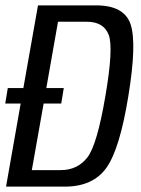

<svg xmlns="http://www.w3.org/2000/svg" viewBox="-22 -695 526 715"><path d="M-2.5 -309.5 7 -367H65L119.5 -675H335.5Q441 -675 464.5 -604Q488 -533 456 -337.5Q424 -139.5 374 -69.8Q324 0 219 0H0.5L55 -309.5ZM96.5 -61.5H204Q266 -61.5 302.8 -108Q339.5 -154.5 370.5 -337.5Q401.5 -518 382.5 -566Q363.5 -614 301.5 -614H194L150.5 -367H215.5L206 -309.5H140.5Z"/></svg>

Font: Anybody
Style: Italic
Weight: 400
Italic angle: -10°
Designer: Tyler Finck
Foundry: Etcetera Type Company
Version: Version 1.010; ttfautohint (v1.8.3) -l 8 -r 50 -G 200 -x 14 